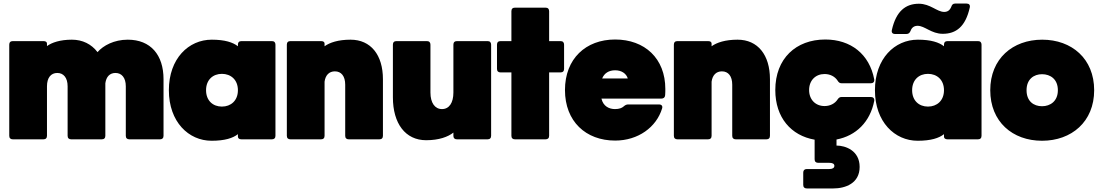

<svg xmlns="http://www.w3.org/2000/svg" viewBox="-20 -783 6185 1079"><path d="M32 -532V-20C32 -7 39 0 52 0H224C237 0 244 -7 244 -20V-298C244 -346 266 -373 302 -373C337 -373 360 -346 360 -298V-20C360 -7 367 0 380 0H552C565 0 572 -7 572 -20V-315C577 -352 597 -373 629 -373C664 -373 687 -346 687 -298V-20C687 -7 694 0 707 0H879C892 0 899 -7 899 -20V-338C899 -474 827 -560 698 -560C621 -560 560 -527 528 -490C494 -535 444 -560 384 -560C318 -560 271 -544 244 -524V-538C244 -547 237 -552 224 -552H52C39 -552 32 -545 32 -532Z M1169 8C1244 8 1289 -7 1317 -29V-15C1317 -6 1324 0 1337 0H1508C1521 0 1528 -7 1528 -20V-532C1528 -545 1521 -552 1508 -552H1337C1324 -552 1317 -545 1317 -532V-523C1289 -545 1244 -560 1170 -560C1040 -560 929 -454 929 -276C929 -98 1040 8 1169 8ZM1138 -276C1138 -335 1177 -368 1227 -368C1277 -368 1317 -335 1317 -276C1317 -217 1277 -184 1227 -184C1177 -184 1138 -217 1138 -276Z M1592 -532V-20C1592 -7 1599 0 1612 0H1784C1797 0 1804 -7 1804 -20V-324C1809 -361 1830 -382 1862 -382C1898 -382 1920 -355 1920 -307V-20C1920 -7 1927 0 1940 0H2112C2125 0 2132 -7 2132 -20V-338C2132 -474 2064 -560 1950 -560C1881 -560 1833 -544 1804 -523V-538C1804 -547 1797 -552 1784 -552H1612C1599 -552 1592 -545 1592 -532Z M2740 -20V-532C2740 -545 2733 -552 2720 -552H2548C2535 -552 2528 -545 2528 -532V-263C2528 -205 2504 -170 2464 -170C2424 -170 2399 -205 2399 -263V-532C2399 -545 2392 -552 2379 -552H2208C2195 -552 2188 -545 2188 -532V-236C2188 -89 2258 5 2375 5C2447 5 2498 -14 2528 -38V-19C2528 -7 2535 0 2548 0H2720C2733 0 2740 -7 2740 -20Z M3066 -20V-376H3130C3143 -376 3150 -383 3150 -396V-532C3150 -545 3143 -552 3130 -552H3066V-720C3066 -733 3059 -740 3046 -740H2874C2861 -740 2854 -733 2854 -720V-552H2793C2780 -552 2773 -545 2773 -532V-396C2773 -383 2780 -376 2793 -376H2854V-20C2854 -7 2861 0 2874 0H3046C3059 0 3066 -7 3066 -20Z M3508 -342H3364C3376 -372 3402 -388 3437 -388C3474 -388 3500 -369 3508 -342ZM3155 -277C3155 -101 3272 7 3437 7C3566 7 3669 -68 3701 -174C3705 -187 3698 -196 3684 -196H3510C3500 -196 3493 -192 3485 -185C3475 -176 3460 -170 3436 -170C3404 -170 3370 -185 3360 -229H3697C3709 -229 3717 -235 3718 -248C3719 -260 3719 -274 3719 -283C3719 -455 3603 -561 3437 -561C3272 -561 3155 -453 3155 -277Z M3767 -532V-20C3767 -7 3774 0 3787 0H3959C3972 0 3979 -7 3979 -20V-324C3984 -361 4005 -382 4037 -382C4073 -382 4095 -355 4095 -307V-20C4095 -7 4102 0 4115 0H4287C4300 0 4307 -7 4307 -20V-338C4307 -474 4239 -560 4125 -560C4056 -560 4008 -544 3979 -523V-538C3979 -547 3972 -552 3959 -552H3787C3774 -552 3767 -545 3767 -532Z M4618 -561C4453 -561 4337 -454 4337 -277C4337 -122 4426 -21 4558 2V112C4558 125 4565 132 4578 132H4640C4658 132 4669 137 4669 149C4669 161 4658 167 4640 167H4514C4501 167 4494 174 4494 187V256C4494 269 4501 276 4514 276H4663C4730 276 4811 248 4811 155C4811 63 4731 35 4681 35V1C4791 -20 4870 -98 4893 -216C4895 -230 4887 -238 4874 -238H4710C4699 -238 4693 -233 4687 -224C4672 -201 4645 -187 4614 -187C4563 -187 4527 -223 4527 -277C4527 -331 4563 -367 4614 -367C4645 -367 4672 -353 4687 -330C4693 -320 4699 -315 4710 -315H4874C4887 -315 4895 -323 4893 -337C4866 -479 4761 -561 4618 -561Z M5137 8C5212 8 5257 -7 5285 -29V-15C5285 -6 5292 0 5305 0H5476C5489 0 5496 -7 5496 -20V-532C5496 -545 5489 -552 5476 -552H5305C5292 -552 5285 -545 5285 -532V-523C5257 -545 5212 -560 5138 -560C5008 -560 4897 -454 4897 -276C4897 -98 5008 8 5137 8ZM5010 -592H5074C5086 -592 5092 -598 5097 -609C5104 -629 5118 -638 5137 -638C5177 -638 5214 -593 5278 -593C5353 -593 5406 -633 5430 -741C5433 -755 5426 -763 5412 -763H5348C5336 -763 5330 -757 5326 -745C5318 -725 5305 -716 5286 -716C5246 -716 5208 -762 5144 -762C5070 -762 5016 -721 4992 -614C4989 -600 4996 -592 5010 -592ZM5106 -276C5106 -335 5145 -368 5195 -368C5245 -368 5285 -335 5285 -276C5285 -217 5245 -184 5195 -184C5145 -184 5106 -217 5106 -276Z M5836 8C6002 8 6129 -99 6129 -276C6129 -453 6003 -560 5837 -560C5671 -560 5545 -453 5545 -276C5545 -99 5670 8 5836 8ZM5749 -276C5749 -338 5790 -366 5836 -366C5883 -366 5925 -338 5925 -276C5925 -214 5882 -186 5836 -186C5789 -186 5749 -214 5749 -276Z"/></svg>

Font: Malmofest Black-Rounded
Style: Regular
Weight: 800
Designer: Jonny Pinhorn (Poppins), Kolossal
Version: Version 1.004;Glyphs 3.1.2 (3151)